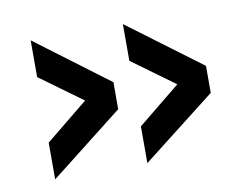

<svg xmlns="http://www.w3.org/2000/svg" viewBox="-52 -504 671 525"><g transform="rotate(-10 283.0 -242.0)"><path d="M436 -247 318 -333V-435L522 -283V-208L318 -49V-151ZM180 -247 62 -333V-435L265 -283V-208L62 -49V-151Z"/></g></svg>

Font: TitilliumText
Style: Medium
Weight: 500
Designer: Accademia di Belle Arti di Urbino and others
Foundry: Accademia di Belle Arti di Urbino and others.
Version: Version 60.001